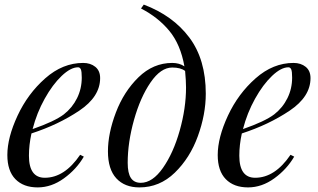

<svg xmlns="http://www.w3.org/2000/svg" viewBox="-20 -802 1385 836"><path d="M117 -221Q106 -171 106 -124Q106 -28 175 -28Q261 -28 329 -128L345 -120Q313 -65 258.5 -25.5Q204 14 144 14Q82 14 47 -22Q12 -58 12 -127Q12 -203 56.5 -298.5Q101 -394 177 -461Q253 -528 342 -528Q374 -528 395 -511Q416 -494 416 -462Q416 -381 325 -320Q234 -259 117 -221ZM122 -240Q217 -273 258 -304Q295 -333 315.5 -374.5Q336 -416 336 -464Q336 -491 332 -500Q328 -509 320 -509Q288 -509 248.5 -471.5Q209 -434 174.5 -372Q140 -310 122 -240Z M876 -394Q876 -304 841.5 -209Q807 -114 741 -50Q675 14 587 14Q523 14 486.5 -25.5Q450 -65 450 -143Q450 -221 484.5 -312Q519 -403 583 -465.5Q647 -528 730 -528Q761 -528 783 -513Q766 -609 717 -668Q668 -727 594 -765L606 -782Q733 -734 804.5 -638.5Q876 -543 876 -394ZM790 -421Q790 -449 786 -493Q767 -508 730 -508Q680 -508 635.5 -443Q591 -378 563.5 -280Q536 -182 536 -93Q536 -48 550 -27Q564 -6 593 -6Q644 -6 689.5 -71Q735 -136 762.5 -233.5Q790 -331 790 -421Z M1033 -221Q1022 -171 1022 -124Q1022 -28 1091 -28Q1177 -28 1245 -128L1261 -120Q1229 -65 1174.5 -25.5Q1120 14 1060 14Q998 14 963 -22Q928 -58 928 -127Q928 -203 972.5 -298.5Q1017 -394 1093 -461Q1169 -528 1258 -528Q1290 -528 1311 -511Q1332 -494 1332 -462Q1332 -381 1241 -320Q1150 -259 1033 -221ZM1038 -240Q1133 -273 1174 -304Q1211 -333 1231.5 -374.5Q1252 -416 1252 -464Q1252 -491 1248 -500Q1244 -509 1236 -509Q1204 -509 1164.5 -471.5Q1125 -434 1090.5 -372Q1056 -310 1038 -240Z"/></svg>

Font: Playfair Display
Style: Italic
Weight: 400
Italic angle: -14°
Designer: Claus Eggers Sørensen
Foundry: Claus Eggers Sørensen
Version: Version 1.200; ttfautohint (v1.6)